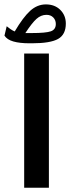

<svg xmlns="http://www.w3.org/2000/svg" viewBox="-41 -861 321 880"><path d="M183.1 -615.7V-0.5H69.8V-615.7ZM-20.5 -697.8 -10.3 -740.7Q-3.4 -734.9 6.8 -727.8Q17.1 -720.7 26.4 -716.8Q65.4 -782.7 97.7 -811.8Q129.9 -840.8 169.4 -840.8Q210 -840.8 235.4 -815.7Q260.7 -790.5 260.7 -752.9Q260.7 -702.6 225.3 -682.6Q189.9 -662.6 106 -662.6H93.8Q49.3 -662.6 20.3 -670.9Q-8.8 -679.2 -20.5 -697.8ZM105 -709.5Q168.9 -709.5 191.9 -717.5Q214.8 -725.6 214.8 -751Q214.8 -769 203.1 -781Q191.4 -793 171.9 -793Q147 -793 126.2 -774.4Q105.5 -755.9 75.2 -709.5Z"/></svg>

Font: Vazirmatn RD UI SemiBold
Style: Regular
Weight: 600
Designer: Saber Rastikerdar
Foundry: Saber Rastikerdar
Version: Version 33.003